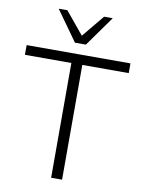

<svg xmlns="http://www.w3.org/2000/svg" viewBox="-100 -1004 794 1071"><g transform="rotate(10 297.0 -468.0)"><path d="M266 0V-650H3V-705H591V-650H328V0ZM266 -765 144 -936H193L297 -810L401 -936H450L328 -765Z"/></g></svg>

Font: Nunito Sans 12pt ExtraLight 12pt Light
Style: Regular
Weight: 300
Version: Version 3.101;gftools[0.9.27]